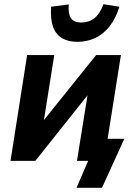

<svg xmlns="http://www.w3.org/2000/svg" viewBox="-20 -765 657 913"><path d="M344 128 399 0H347L363 -105H571L465 128ZM30 0 109 -503H238L183 -157H159L437 -503H555L475 0H346L402 -348H425L148 0ZM348 -566Q306 -566 276 -583Q246 -600 232.5 -637Q219 -674 223 -733L307 -744Q303 -702 316.5 -680Q330 -658 367 -658Q403 -658 429 -678.5Q455 -699 472 -745L548 -733Q530 -676 500.5 -639Q471 -602 432 -584Q393 -566 348 -566Z"/></svg>

Font: Nunito Sans 7pt Condensed ExtraBold
Style: Italic
Weight: 800
Width: 3
Italic angle: -9°
Designer: Vernon Adams
Foundry: Vernon Adams
Version: Version 3.101;gftools[0.9.27]